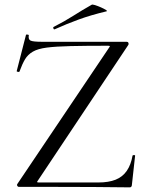

<svg xmlns="http://www.w3.org/2000/svg" viewBox="-20 -805 635 827"><path d="M55 -13 450 -600Q454 -605 453 -606.5Q452 -608 445 -608Q348 -608 284 -606.5Q220 -605 181.5 -600Q143 -595 121.5 -582.5Q100 -570 88 -550Q76 -530 64 -497Q63 -494 57 -495.5Q51 -497 52 -499L92 -655Q93 -657 99 -656Q105 -655 104 -653Q101 -635 112 -630Q123 -625 161 -625Q221 -625 308 -625Q395 -625 526 -625Q531 -625 533 -620.5Q535 -616 533 -612L143 -27Q139 -22 140 -20.5Q141 -19 148 -19Q231 -19 296.5 -19Q362 -19 403 -19Q448 -19 478 -31Q508 -43 526 -69Q544 -95 551 -135Q552 -137 557 -137Q562 -137 562 -135L548 -8Q548 -5 546 -1.5Q544 2 539 2Q465 1 382.5 0.5Q300 0 217.5 0Q135 0 61 0Q57 0 54.5 -4.5Q52 -9 55 -13ZM216 -679Q212 -677 210 -682.5Q208 -688 211 -689Q258 -713 296.5 -737.5Q335 -762 374 -784Q377 -787 389.5 -783Q402 -779 415.5 -773Q429 -767 436.5 -762Q444 -757 438 -756Q371 -740 319 -721Q267 -702 216 -679Z"/></svg>

Font: Cormorant Light
Style: Regular
Weight: 400
Version: Version 4.000